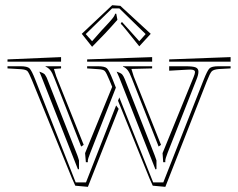

<svg xmlns="http://www.w3.org/2000/svg" viewBox="-20 -748 914 737"><path d="M865.2 -528.8V-511.2H629.4V-520ZM598.1 -191.9 588.9 -185.5 485.8 -447.3Q477.5 -469.2 470.2 -478.5Q462.9 -487.8 452.1 -492.2V-493.7H564V-485.4L484.4 -483.4L493.2 -455.1ZM564 -528.8V-511.2H314.5V-520ZM424.8 -411.6 326.7 -161.6Q316.9 -137.7 316.9 -129.4Q316.9 -127.4 317.4 -127V-125.5H309.6L306.6 -160.2L410.6 -414.6L400.4 -439.5Q388.2 -469.2 382.3 -475.3Q376.5 -481.4 357.9 -482.4L314.5 -485.4V-493.7H356Q382.3 -493.7 390.6 -485.6Q398.9 -477.5 413.1 -441.4ZM438 -374 567.9 -47.9H606.9L761.7 -441.4Q775.9 -477.5 784.2 -485.6Q792.5 -493.7 818.8 -493.7H865.2V-485.4L818.8 -482.9Q799.3 -481 792.7 -474.1Q786.1 -467.3 773.4 -435.1L614.7 -30.8L566.4 -35.2L553.7 -63.5L433.1 -361.3ZM629.4 -476.6V-493.7H692.4Q720.2 -493.7 731 -489.3Q741.7 -484.9 741.7 -472.7Q741.7 -460.9 733.9 -441.9L623.5 -161.6Q614.3 -138.7 614.3 -129.4Q614.3 -127.4 614.7 -127V-125.5H606.4L604 -160.2L723.1 -452.1Q728.5 -465.3 728.5 -471.2Q728.5 -481 710 -481Q702.1 -481 697.8 -480.5ZM581.1 -129.9V-129.4ZM580.6 -132.3V-99.1L576.7 -97.7L437.5 -451.2Q435.5 -456.1 432.1 -463.4Q428.7 -470.7 427.7 -473.1Q430.2 -472.2 434.6 -470.5Q439 -468.8 440.7 -468Q442.4 -467.3 445.3 -465.3Q448.2 -463.4 450 -460.9Q451.7 -458.5 454.1 -454.6Q456.5 -450.7 458.5 -445.3L573.7 -151.9Q577.6 -141.1 580.6 -132.3ZM301.3 -191.9 291.5 -185.5 189 -447.3Q180.7 -469.2 173.1 -478.5Q165.5 -487.8 154.8 -492.2V-493.7H214.4V-485.4L187 -483.4L195.8 -455.1ZM214.4 -528.8V-511.2H8.8V-520ZM435.5 -330.1 317.4 -30.8 269 -35.2 256.3 -63.5 103 -439.5Q90.8 -469.2 85.2 -475.1Q79.6 -481 60.5 -482.4L8.8 -485.4V-493.7H58.6Q85 -493.7 93.3 -485.6Q101.6 -477.5 115.7 -441.4L270.5 -47.9H310.1L425.8 -343.3ZM283.7 -129.9V-129.4ZM283.2 -132.3V-99.1L279.3 -97.7L140.1 -451.2Q138.2 -456.5 135 -463.6Q131.8 -470.7 130.9 -473.1Q133.3 -472.2 137.7 -470.5Q142.1 -468.8 143.6 -468Q145 -467.3 148.2 -465.3Q151.4 -463.4 152.8 -460.9Q154.3 -458.5 156.7 -454.6Q159.2 -450.7 161.1 -445.3L276.9 -151.9Q278.8 -147 280 -142.8Q281.2 -138.7 282 -136Q282.7 -133.3 283.2 -132.3ZM430.7 -671.9Q424.3 -664.1 406.5 -644.8Q388.7 -625.5 383.8 -620.1L333.5 -568.4L293.9 -618.2L410.6 -728L441.9 -725.6L558.6 -618.2L514.6 -570.3L469.2 -627Q464.4 -632.3 456.8 -642.1Q449.2 -651.9 443.4 -656.7L447.8 -664.1Q456.5 -653.8 477.1 -631.8L514.6 -589.8L539.1 -617.2L438 -715.8H410.2L309.1 -617.2L333.5 -589.8L370.6 -631.8Q377 -638.7 386 -648.2Q395 -657.7 399.9 -663.3Q404.8 -668.9 410.2 -675.3Q415.5 -681.6 418.2 -686.3Q420.9 -690.9 421.9 -695.3H426.3Z"/></svg>

Font: FoglihtenNo03
Style: Regular
Weight: 500
Version: Version 0.59